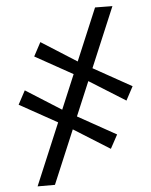

<svg xmlns="http://www.w3.org/2000/svg" viewBox="-60 -805 790 1003"><g transform="rotate(-5 335.0 -303.5)"><path d="M96 149.5 476.5 -755.5 567.5 -754.5 187 149.5ZM494.5 -12.5 292.5 -139 242.5 -168.5 34.5 -284 73 -356 269 -232 316.5 -205.5 533.5 -84.5ZM597.5 -256.5 395.5 -383 345 -412.5 137.5 -528 176 -600 371.5 -476 419 -449.5 636 -328.5Z"/></g></svg>

Font: Merriweather 24pt SemiBold
Style: Regular
Weight: 600
Designer: Eben Sorkin
Foundry: Eben Sorkin
Version: Version 2.100